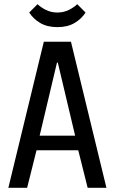

<svg xmlns="http://www.w3.org/2000/svg" viewBox="-20 -900 550 920"><path d="M20 0 190 -700H320L490 0H400L355 -180H155L110 0ZM170 -250H340L257 -600H253ZM255 -770Q206 -770 172.5 -790Q139 -810 120 -840L160 -880Q175 -865 200 -852.5Q225 -840 255 -840Q285 -840 310 -852.5Q335 -865 350 -880L390 -840Q371 -810 337.5 -790Q304 -770 255 -770Z"/></svg>

Font: Cuprum
Style: Regular
Weight: 400
Designer: Jovanny Lemonad
Foundry: Jovanny Lemonad
Version: Version 3.000